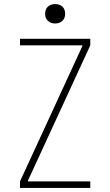

<svg xmlns="http://www.w3.org/2000/svg" viewBox="-20 -920 540 940"><path d="M78 0V-32L383 -694V-698H78V-730H422V-698L117 -36V-32H422V0ZM250 -805Q228 -805 214.5 -818Q201 -831 201 -852Q201 -875 214.5 -887.5Q228 -900 250 -900Q272 -900 285.5 -887.5Q299 -875 299 -852Q299 -831 285.5 -818Q272 -805 250 -805Z"/></svg>

Font: M PLUS Code Latin ExtraLight
Style: Regular
Weight: 250
Designer: Coji Morishita
Foundry: UNDERFOREST DESIGN
Version: Version 1.002; ttfautohint (v1.8.3)